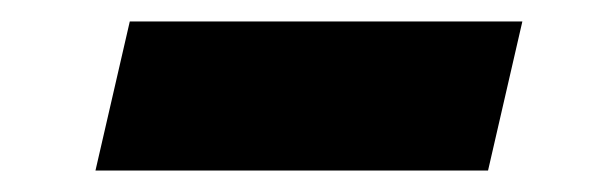

<svg xmlns="http://www.w3.org/2000/svg" viewBox="-20 -357 568 179"><path d="M467 -337 435 -198H69L101 -337Z"/></svg>

Font: Work Sans
Style: Bold Italic
Weight: 700
Italic angle: -13°
Designer: Wei Huang
Foundry: Wei Huang
Version: Version 2.010; ttfautohint (v1.8.3)